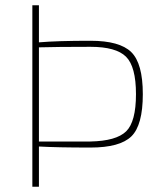

<svg xmlns="http://www.w3.org/2000/svg" viewBox="-20 -710 623 730"><path d="M128 -690V-549Q198 -555 324 -555Q435 -555 479 -512Q523 -469 523 -352Q523 -234 479.5 -191.5Q436 -149 324 -149Q196 -149 128 -153V0H103V-690ZM128 -172H324Q422 -174 459.5 -210.5Q497 -247 497 -352Q497 -457 459 -494.5Q421 -532 324 -532Q196 -532 128 -530Z"/></svg>

Font: Exo 2.0 Thin
Style: Regular
Weight: 250
Designer: Natanael Gama
Version: Version 1.001;PS 001.001;hotconv 1.0.70;makeotf.lib2.5.58329